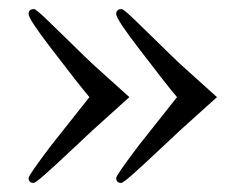

<svg xmlns="http://www.w3.org/2000/svg" viewBox="-20 -436 540 423"><path d="M458 -222 377 -149Q365 -138 329.5 -104.5Q294 -71 272.5 -52Q251 -33 247 -33Q236 -33 236 -44Q236 -50 286 -116L370 -222Q347 -249 286 -329Q236 -394 236 -405Q236 -416 248 -416Q252 -416 274.5 -394.5Q297 -373 329.5 -341Q362 -309 377 -295ZM265 -222 184 -149Q172 -138 136.5 -104.5Q101 -71 79.5 -52Q58 -33 54 -33Q43 -33 43 -44Q43 -50 93 -116L177 -222Q154 -249 93 -329Q43 -394 43 -405Q43 -416 55 -416Q59 -416 81.5 -394.5Q104 -373 136.5 -341Q169 -309 184 -295Z"/></svg>

Font: STIX Math
Style: Regular
Weight: 400
Designer: MicroPress Inc., with final additions and corrections provided by Coen Hoffman, Elsevier (retired)
Version: Version 1.1.1